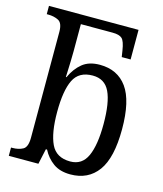

<svg xmlns="http://www.w3.org/2000/svg" viewBox="-114 -845 799 940"><g transform="rotate(15 285.0 -375.0)"><path d="M331 10Q278 10 244 -14.5Q210 -39 190 -78H184L167 0H17V-42H24Q55 -42 77 -54Q99 -66 99 -114V-650Q99 -695 76.5 -706.5Q54 -718 24 -718H17V-760H471V-610H426L421 -642Q414 -688 400 -701Q386 -714 352 -714H191V-576Q191 -553 190 -522.5Q189 -492 188 -468.5Q187 -445 187 -445H190Q211 -491 244.5 -518.5Q278 -546 333 -546Q423 -546 471 -479.5Q519 -413 519 -269Q519 -124 470 -57Q421 10 331 10ZM314 -51Q374 -51 399.5 -107.5Q425 -164 425 -270Q425 -379 399.5 -432.5Q374 -486 313 -486Q243 -486 216.5 -431.5Q190 -377 190 -269Q190 -163 216.5 -107Q243 -51 314 -51Z"/></g></svg>

Font: Noto Serif SemiCondensed
Style: Regular
Weight: 400
Width: 4
Designer: Monotype Design Team
Foundry: Monotype Imaging Inc.
Version: Version 2.013